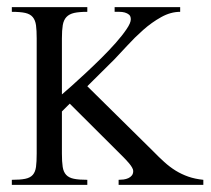

<svg xmlns="http://www.w3.org/2000/svg" viewBox="-20 -519 591 539"><path d="M313 0V-14.2Q319.3 -14.2 326.7 -15.1Q334 -16.1 340.1 -18.8Q346.2 -21.5 350.1 -26.4Q354 -31.2 354 -39.1Q354 -43 350.8 -48.6Q347.7 -54.2 343 -59.8Q338.4 -65.4 333.7 -70.3Q329.1 -75.2 326.2 -78.1L175.8 -228L153.8 -206.1V-87.9Q153.8 -64.9 156 -50.5Q158.2 -36.1 165.8 -28.1Q173.3 -20 187.5 -17.1Q201.7 -14.2 225.1 -14.2V0H13.2V-14.2Q37.1 -14.2 51 -17.1Q64.9 -20 72 -28.1Q79.1 -36.1 81.1 -50.5Q83 -64.9 83 -87.9V-411.1Q83 -433.6 81.1 -448Q79.1 -462.4 72 -470.9Q64.9 -479.5 51 -482.7Q37.1 -485.8 13.2 -485.8V-499H225.1V-485.8Q202.1 -485.8 188.2 -482.7Q174.3 -479.5 166.5 -471.2Q158.7 -462.9 156.2 -448.5Q153.8 -434.1 153.8 -411.1V-253.9Q163.1 -261.7 180.9 -277.6Q198.7 -293.5 220.2 -313.5Q241.7 -333.5 264.2 -355.7Q286.6 -377.9 305.2 -398.9Q323.7 -419.9 335.4 -437.3Q347.2 -454.6 347.2 -464.8Q347.2 -473.6 342.3 -477.8Q337.4 -481.9 330.3 -483.9Q323.2 -485.8 315.4 -485.8Q307.6 -485.8 301.8 -485.8V-499H485.8V-485.8Q459 -485.8 432.4 -470.9Q405.8 -456.1 381.8 -434.8Q357.9 -413.6 337.4 -391.1Q316.9 -368.7 301.8 -353L225.1 -276.9L410.2 -94.2Q425.8 -78.1 441.2 -64.2Q456.5 -50.3 473.1 -40Q489.7 -29.8 508.5 -23.2Q527.3 -16.6 550.8 -14.2V0Z"/></svg>

Font: Scheherazade Urdu
Style: Regular
Weight: 400
Designer: SIL International
Foundry: SIL International
Version: Version 1.005 (build 117/117)